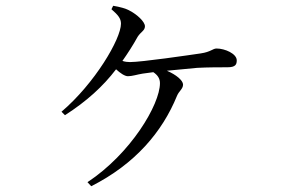

<svg xmlns="http://www.w3.org/2000/svg" viewBox="-20 -591 1040 665"><path d="M296 54C448 -23 542 -134 593 -259C600 -276 614 -283 614 -298C614 -312 591 -332 558 -346L663 -356C699 -358 744 -358 768 -358C796 -358 800 -368 800 -382C800 -405 759 -423 730 -423C717 -423 710 -411 675 -406C634 -400 471 -376 430 -376C422 -376 413 -377 404 -380C423 -407 441 -435 457 -464C468 -481 482 -485 482 -500C482 -516 454 -541 431 -553C416 -562 395 -567 372 -571L366 -559C389 -539 399 -527 399 -509C399 -456 308 -302 193 -204L205 -192C280 -240 337 -292 382 -351C396 -338 412 -327 423 -327C438 -327 455 -333 474 -336L511 -341C526 -331 534 -319 534 -303C534 -229 433 -59 283 40Z"/></svg>

Font: Harano Aji Mincho CN
Style: Regular
Weight: 400
Foundry: Masamichi Hosoda
Version: HaranoAjiMinchoCN-Regular version 20230610;ttx 4.39.4